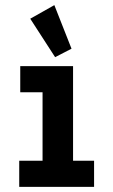

<svg xmlns="http://www.w3.org/2000/svg" viewBox="-20 -729 440 749"><path d="M55 0V-102H146V-369H59V-471H265V-102H347V0ZM195 -506 98 -656 192 -709 259 -539Z"/></svg>

Font: Inconsolata Condensed Black
Style: Regular
Weight: 900
Width: 3
Monospace: yes
Designer: Raph Levien, Cyreal, Brenton Simpson
Foundry: Raph Levien, Cyreal, Google
Version: Version 3.001; ttfautohint (v1.8.2.53-6de2)